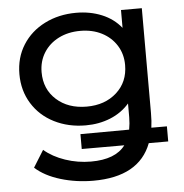

<svg xmlns="http://www.w3.org/2000/svg" viewBox="-52 -586 803 836"><g transform="rotate(-5 349.0 -167.5)"><path d="M662 58H577Q523 200 323 200Q248 200 180 179.5Q112 159 70 121L116 47Q153 79 207.5 97.5Q262 116 320 116Q427 116 470 58H284V-7L497 -8Q502 -35 502 -62V-122Q468 -83 418.5 -63Q369 -43 311 -43Q235 -43 173.5 -74Q112 -105 77 -161.5Q42 -218 42 -290Q42 -362 77 -417.5Q112 -473 173.5 -504Q235 -535 311 -535Q372 -535 423 -514Q474 -493 507 -452V-530H598V-72Q598 -35 594 -8H662ZM504 -290Q504 -338 480.5 -375.5Q457 -413 416 -434Q375 -455 322 -455Q269 -455 227.5 -434Q186 -413 162.5 -375.5Q139 -338 139 -290Q139 -216 190 -170Q241 -124 322 -124Q402 -124 453 -170Q504 -216 504 -290Z"/></g></svg>

Font: CMG Sans Medium
Style: Regular
Weight: 500
Designer: Julieta Ulanovsky
Foundry: Julieta Ulanovsky
Version: Version 7.200